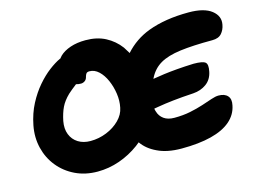

<svg xmlns="http://www.w3.org/2000/svg" viewBox="-97 -883 1421 1064"><g transform="rotate(-15 613.5 -351.0)"><path d="M343 10Q272 10 215 -17.5Q158 -45 119.5 -92.5Q81 -140 66 -201.5Q51 -263 64 -330Q77 -396 104.5 -448.5Q132 -501 166.5 -541Q201 -581 236 -607.5Q271 -634 301 -648Q302 -648 303 -648Q309 -656 316 -663Q339 -685 377 -698Q415 -711 464 -711Q530 -711 578.5 -685.5Q627 -660 660 -616Q672 -598 683 -579Q741 -644 823 -675Q922 -712 1056 -712Q1145 -712 1187.5 -678.5Q1230 -645 1220 -597Q1215 -569 1197.5 -549Q1180 -529 1144 -529Q1031 -529 958.5 -519.5Q886 -510 843 -485Q800 -460 776 -413Q774 -410 773 -407Q774 -407 776 -407Q804 -412 838 -416.5Q872 -421 914 -424.5Q956 -428 1009 -430Q1062 -430 1076.5 -417.5Q1091 -405 1082 -364Q1073 -321 1041 -298Q1009 -275 966 -272Q899 -268 849 -262.5Q799 -257 759 -250Q747 -248 735 -246Q736 -237 739 -229Q747 -201 770 -184.5Q793 -168 830 -168Q880 -168 921.5 -176.5Q963 -185 996.5 -196Q1030 -207 1055 -215.5Q1080 -224 1097 -224Q1132 -224 1149 -205Q1166 -186 1158 -151Q1148 -100 1107 -64.5Q1066 -29 995 -11Q924 7 825 7Q742 7 687 -20Q633 -45 603 -88Q593 -80 583 -72Q530 -33 468.5 -11.5Q407 10 343 10ZM351 -489Q321 -466 301 -448Q269 -417 254 -385.5Q239 -354 230 -310Q222 -267 235 -234Q248 -201 277.5 -182.5Q307 -164 348 -164Q396 -164 440.5 -182Q485 -200 516 -231Q547 -262 554 -300Q562 -338 556 -379.5Q550 -421 534 -457.5Q518 -494 494 -516.5Q470 -539 441 -539Q428 -539 423 -532.5Q418 -526 415 -515Q412 -500 401.5 -492.5Q391 -485 379 -485Q364 -485 351 -489Z"/></g></svg>

Font: Shantell Sans Light ExtraBold
Style: Italic
Weight: 800
Italic angle: -11°
Version: Version 1.008;[ac192a2d6]